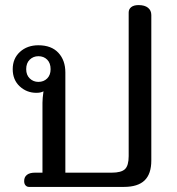

<svg xmlns="http://www.w3.org/2000/svg" viewBox="-20 -735 695 755"><path d="M94 0Q86 0 80.5 -6Q75 -12 75 -23Q75 -39 86 -47.5Q97 -56 117 -56H147V-331Q147 -348 151 -376Q141 -370 123 -370Q85 -370 57.5 -395.5Q30 -421 30 -463Q30 -505 58.5 -531Q87 -557 131 -557Q182 -557 209.5 -527.5Q237 -498 237 -450V-56H419Q457 -56 471.5 -70Q486 -84 486 -121V-686Q486 -699 496 -707Q506 -715 525 -715Q549 -715 562 -704.5Q575 -694 575 -676V-104Q575 -51 548.5 -25.5Q522 0 467 0ZM179 -463Q179 -487 165.5 -500.5Q152 -514 131 -514Q111 -514 97 -500.5Q83 -487 83 -463Q83 -440 97 -426.5Q111 -413 131 -413Q152 -413 165.5 -426.5Q179 -440 179 -463Z"/></svg>

Font: Maitree Medium
Style: Regular
Weight: 500
Designer: CadsonDemak Team
Foundry: CadsonDemak
Version: Version 1.010